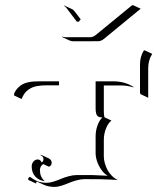

<svg xmlns="http://www.w3.org/2000/svg" viewBox="-20 -684 613 748"><path d="M221.4 -540 222.4 -541.7Q228.3 -539.1 234.4 -539.1H332Q343 -539.1 354.5 -548.8L492.7 -662.1L498 -664.1L528.1 -650.1L385.5 -533Q374 -523.4 362.3 -523.4L264.4 -523.2Q257.8 -523.2 251.5 -526.1ZM229.5 -660.9 230.7 -662.4 260.7 -648.4Q265.9 -646 270.3 -640.1L293 -610.6L294.4 -609.1L287.1 -599.6H279.3L238.8 -653.1Q234.6 -658.7 229.5 -660.9ZM34.2 -312.5 36.1 -322Q41.7 -333.7 50 -342Q58.3 -350.3 67 -355.2Q75.7 -360.1 87.2 -362.8Q98.6 -365.5 108.8 -366.3Q118.9 -367.2 131.8 -367.2H210V-351.6H162.1Q151.1 -351.6 142.5 -351Q133.8 -350.3 123.5 -348.5Q113.3 -346.7 105.2 -343Q97.2 -339.4 89.2 -333.6Q81.3 -327.9 75 -319Q68.6 -310.1 64.2 -298.3ZM89.4 12.2Q91.1 8.1 96.4 4.6Q115.7 18.6 129.4 23.3Q143.1 28.1 163.1 28.1Q173.8 28.1 188.8 23.4Q203.9 18.8 216.9 13.1Q230 7.3 247.2 2.7Q264.4 -2 279.3 -2H338.6Q345.5 -2 399.7 0.7Q385.5 -7.3 374.5 -23.2Q363.5 -39.1 358 -56Q352.5 -73 352.5 -87.9V-152.3Q352.5 -174.8 359.7 -194.9Q366.9 -215.1 378.9 -226.6Q371.6 -226.8 367.3 -227.9Q363 -229 359.4 -232.7Q355.7 -236.3 354.1 -243.9Q352.5 -251.5 352.5 -263.7V-367.2H419.9Q468 -367.2 501.7 -344L497.6 -344.2Q475.6 -351.1 450 -351.1H384.5V-249.5Q384.5 -234.6 387 -227.1L414.1 -214.4Q401.1 -204.1 392.8 -183.1Q384.5 -162.1 384.5 -138.2V-74Q384.5 -63 387.9 -50Q391.4 -37.1 397.8 -24Q404.3 -11 415.2 0.2Q426 11.5 439.2 17.1Q435.5 17.1 408.1 15.6Q380.6 14.2 368.7 14.2L309.3 13.9Q294.9 13.9 277.8 18.7Q260.7 23.4 247.7 29.1Q234.6 34.7 219.5 39.4Q204.3 44.2 193.1 44.2Q168.2 44.2 149.4 35.2L123.5 23.2Q120.4 26.4 120.6 31L90.6 17.1ZM103.5 -35.4Q103.5 -46.6 110.4 -54.7Q117.2 -62.7 127 -62.7Q131.8 -62.7 136 -59.9Q140.1 -57.1 141.4 -51.3Q144.8 -52.2 147.1 -55.9Q149.4 -59.6 149.4 -64.7Q149.4 -69.3 146.2 -73.4Q143.1 -77.4 137.7 -79.8L139.2 -81.3L169.2 -67.4Q174.8 -64.7 178.1 -60.3Q181.4 -55.9 181.4 -50.5Q181.4 -44.2 178 -39.6Q174.6 -34.9 169.7 -34.9L148.7 -44.7Q142.8 -41.7 139.2 -35.4Q135.5 -29.1 135.5 -21.2Q135.5 4.2 152.1 19.5L153.8 21.7Q130.9 18.8 117.2 3.4Q103.5 -12 103.5 -35.4ZM525.4 -322.8V-432.6Q525.4 -462.4 539.6 -486.3L543 -488.3L573 -474.1Q557.4 -449.5 557.4 -418.5V-303.2L527.3 -317.4Z"/></svg>

Font: AgreloyOut1
Style: Medium
Weight: 400
Designer: gluk
Foundry: gluk
Version: Version 0.27